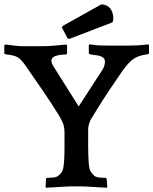

<svg xmlns="http://www.w3.org/2000/svg" viewBox="-28 -867 713 893"><path d="M469 6Q462 6 446 5Q430 4 413 3Q396 2 380 1Q364 0 357 0H298Q291 0 275 1Q259 2 241.5 3Q224 4 208 5Q192 6 185 6L184 2L186 -36L191 -40Q206 -40 220.5 -41.5Q235 -43 244 -50Q253 -57 260 -68Q267 -79 269 -107Q270 -114 270.5 -123.5Q271 -133 271.5 -147Q272 -161 272 -181Q272 -201 272 -231V-250Q272 -278 264 -295.5Q256 -313 248 -327Q215 -381 175.5 -439Q136 -497 94 -557Q87 -568 78 -578.5Q69 -589 62 -595Q51 -604 35.5 -608Q20 -612 0 -614L-8 -618V-656L-3 -660Q22 -657 42 -654.5Q62 -652 86 -652H168Q191 -652 221.5 -654.5Q252 -657 280 -660L284 -656V-618L280 -614Q260 -613 245 -610.5Q230 -608 221 -602Q211 -595 211 -584Q211 -578 213.5 -572Q216 -566 219 -561L338 -372L450 -545Q460 -562 460 -580Q460 -592 453 -598Q446 -604 435.5 -607Q425 -610 412.5 -611Q400 -612 389 -615L385 -619V-657L389 -661Q418 -656 437 -655.5Q456 -655 481 -655H569Q593 -655 613 -656Q633 -657 661 -661L665 -657V-619L661 -615Q638 -612 622 -607Q606 -602 593 -593Q580 -584 567.5 -570Q555 -556 540 -535Q510 -491 488.5 -459.5Q467 -428 451.5 -403.5Q436 -379 423 -358Q410 -337 396 -314Q392 -308 387 -293.5Q382 -279 382 -264V-249Q382 -213 382 -191Q382 -169 382.5 -154Q383 -139 383.5 -129Q384 -119 385 -107Q387 -79 394.5 -68Q402 -57 410 -50Q418 -43 432.5 -41.5Q447 -40 463 -40L468 -36L471 2ZM286 -689 260 -739 263 -746 444 -847Q472 -845 485.5 -826.5Q499 -808 499 -782Q499 -772 495 -763L294 -686Z"/></svg>

Font: QuattrocentoBold
Style: Bold
Weight: 700
Designer: Pablo Impallari
Foundry: Pablo Impallari, Igino Marini, Branda Gallo
Version: Version 2.000